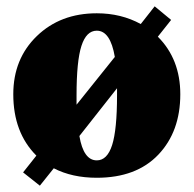

<svg xmlns="http://www.w3.org/2000/svg" viewBox="-20 -547 612 607"><path d="M350 -268 231 -117Q244 -40 286 -40Q319 -40 334.5 -88.5Q350 -137 350 -246ZM222 -246V-216L343 -367Q329 -450 286 -450Q253 -450 237.5 -402Q222 -354 222 -246ZM521 -484 479 -431Q550 -360 550 -249Q550 -131 480.5 -58Q411 15 286 15Q208 15 150 -15L106 40L53 -2L95 -55Q22 -128 22 -249Q22 -361 96.5 -433Q171 -505 286 -505Q363 -505 425 -471L469 -527Z"/></svg>

Font: TypoPRO Source Serif Pro
Style: Regular
Weight: 900
Designer: Frank Grießhammer
Foundry: Adobe Systems Incorporated
Version: Version 1.017;PS 1.0;hotconv 1.0.79;makeotf.lib2.5.61930